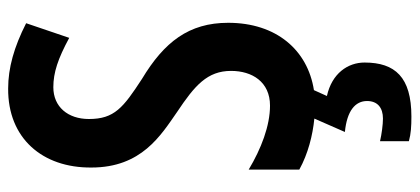

<svg xmlns="http://www.w3.org/2000/svg" viewBox="-292 -538 1004 459"><g transform="rotate(-90 209.5 -308.0)"><path d="M290 62C290 22 264 -16 210 -28L224 -59C320 -74 385 -149 385 -264C385 -358 339 -417 251 -470C182 -515 155 -536 155 -597C155 -647 184 -682 231 -682C266 -682 299 -671 349 -644L384 -747C327 -776 277 -790 228 -790C109 -791 38 -708 39 -591C39 -471 116 -425 172 -386C235 -344 270 -314 270 -257C270 -207 244 -164 187 -164C139 -164 84 -185 34 -215V-94C72 -73 116 -62 156 -58L124 15C175 20 198 40 198 68C198 93 182 106 156 106C142 106 119 103 102 99V168C120 173 138 174 161 174C255 174 290 135 290 62Z"/></g></svg>

Font: Noto Sans Malayalam UI ExtraCondensed SemiBold
Style: Regular
Weight: 600
Width: 2
Designer: Jelle Bosma - Monotype Design Team
Foundry: Monotype Imaging Inc.
Version: Version 2.104